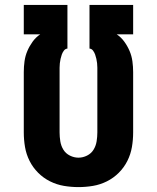

<svg xmlns="http://www.w3.org/2000/svg" viewBox="-20 -755 640 783"><path d="M300 8Q270 8 240.5 3Q211 -2 184 -15.5Q157 -29 135.5 -50.5Q114 -72 100.5 -99Q87 -126 82 -155.5Q77 -185 77 -215V-461Q77 -483 80 -505Q83 -527 91.5 -547Q100 -567 113 -585Q126 -603 144 -615H77V-735H255V-557Q246 -556 240.5 -548.5Q235 -541 232 -532.5Q229 -524 227 -515Q225 -506 224 -497Q223 -488 223 -479Q223 -470 223 -461V-215Q223 -197 226 -178.5Q229 -160 238.5 -144.5Q248 -129 265 -120.5Q282 -112 300 -112Q318 -112 335 -120.5Q352 -129 361.5 -144.5Q371 -160 374 -178.5Q377 -197 377 -215V-461Q377 -470 377 -479Q377 -488 376 -497Q375 -506 373 -515Q371 -524 368 -532.5Q365 -541 359.5 -548.5Q354 -556 345 -557V-735H523V-615H456Q474 -603 487 -585Q500 -567 508.5 -547Q517 -527 520 -505Q523 -483 523 -461V-215Q523 -185 518 -155.5Q513 -126 499.5 -99Q486 -72 464.5 -50.5Q443 -29 416 -15.5Q389 -2 359.5 3Q330 8 300 8Z"/></svg>

Font: Iosevka Curly Heavy Extended
Style: Regular
Weight: 900
Width: 7
Monospace: yes
Designer: Belleve Invis
Foundry: Belleve Invis
Version: Version 11.1.0; ttfautohint (v1.8.3)